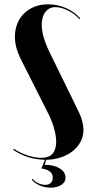

<svg xmlns="http://www.w3.org/2000/svg" viewBox="-20 -729 426 888"><path d="M240 -75Q240 -56 235.5 -41.5Q231 -27 222.5 -17.5Q214 -8 201 -3.5Q188 1 171 1Q142 1 107 -10.5Q72 -22 44 -41L41 -36Q75 -13 113 -1.5Q151 10 191 10Q228 10 260 -0.5Q292 -11 315.5 -29.5Q339 -48 352.5 -73Q366 -98 366 -128Q366 -147 360.5 -168Q355 -189 345 -210L209 -488Q191 -525 182 -556.5Q173 -588 173 -615Q173 -634 177.5 -649Q182 -664 190.5 -674.5Q199 -685 210.5 -690.5Q222 -696 237 -696Q263 -696 295 -680Q327 -664 347 -640L351 -644Q324 -675 284.5 -692Q245 -709 202 -709Q168 -709 140 -698Q112 -687 91.5 -667Q71 -647 60 -619.5Q49 -592 49 -559Q49 -536 55 -511.5Q61 -487 73 -462L197 -216Q219 -174 229 -139.5Q239 -105 240 -75ZM127 102Q141 119 164.5 129Q188 139 215 139Q230 139 242.5 135.5Q255 132 264 126Q273 120 278 111.5Q283 103 283 92Q283 66 255.5 49.5Q228 33 186 33L197 3H191L171 50Q198 54 211 64.5Q224 75 224 93Q224 108 215 117Q206 126 189 126Q173 126 156.5 118Q140 110 131 98Z"/></svg>

Font: Moniqa Black
Style: Regular
Weight: 900
Designer: Rajesh Rajput
Foundry: Rajesh Rajput
Version: Version 1.000